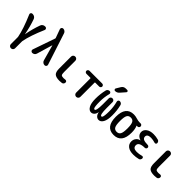

<svg xmlns="http://www.w3.org/2000/svg" viewBox="210 -2063 3581 3581"><g transform="rotate(45 2000.0 -273.0)"><path d="M192.4 -27.3Q159.2 -202.1 43.9 -468.8Q36.1 -486.3 46.9 -502.9Q57.6 -519.5 78.1 -519.5H86.9Q112.3 -519.5 134.3 -504.9Q156.2 -490.2 165 -465.8Q217.8 -318.4 248 -153.3Q248 -151.4 249 -151.4Q250 -151.4 250 -153.3Q279.3 -315.4 334 -466.8Q342.8 -491.2 363.8 -505.4Q384.8 -519.5 411.1 -519.5H419.9Q439.5 -519.5 450.7 -503.4Q461.9 -487.3 454.1 -467.8Q338.9 -202.1 305.7 -28.3Q304.7 -23.4 304.7 -10.7V165Q304.7 188.5 288.6 204.1Q272.5 219.7 249 219.7Q225.6 219.7 209.5 204.1Q193.4 188.5 193.4 165V-10.7Q193.4 -22.5 192.4 -27.3Z M590.8 0Q569.3 0 557.1 -17.1Q544.9 -34.2 551.8 -52.7L704.1 -492.2Q707 -500 704.1 -507.8L642.6 -677.7Q635.7 -696.3 647.9 -713.4Q660.2 -730.5 679.7 -730.5Q705.1 -730.5 725.6 -715.3Q746.1 -700.2 752.9 -676.8L956.1 -53.7Q962.9 -34.2 950.7 -17.1Q938.5 0 917 0H916Q890.6 0 870.6 -15.6Q850.6 -31.2 843.8 -54.7L757.8 -364.3Q757.8 -365.2 755.9 -365.2Q754.9 -365.2 754.9 -364.3L663.1 -53.7Q656.2 -29.3 636.2 -14.6Q616.2 0 590.8 0Z M1318.4 9.8Q1224.6 9.8 1188.5 -24.4Q1152.3 -58.6 1152.3 -150.4V-464.8Q1152.3 -488.3 1168.5 -503.9Q1184.6 -519.5 1208 -519.5Q1231.4 -519.5 1247.6 -503.9Q1263.7 -488.3 1263.7 -464.8V-169.9Q1263.7 -112.3 1277.3 -96.2Q1291 -80.1 1337.9 -80.1Q1359.4 -80.1 1377.9 -84Q1394.5 -86.9 1408.2 -77.6Q1421.9 -68.4 1421.9 -50.8Q1421.9 -29.3 1410.2 -13.7Q1398.4 2 1377.9 4.9Q1346.7 9.8 1318.4 9.8Z M1582 -439.5Q1565.4 -439.5 1553.2 -451.2Q1541 -462.9 1541 -478.5Q1541 -495.1 1553.7 -507.3Q1566.4 -519.5 1582 -519.5H1918Q1933.6 -519.5 1946.3 -507.8Q1959 -496.1 1959 -478.5Q1959 -462.9 1946.8 -451.2Q1934.6 -439.5 1918 -439.5H1814.5Q1806.6 -439.5 1805.7 -429.7V-55.7Q1805.7 -32.2 1789.6 -16.1Q1773.4 0 1750 0Q1726.6 0 1710.4 -16.6Q1694.3 -33.2 1694.3 -55.7V-429.7Q1694.3 -438.5 1685.5 -439.5Z M2150.4 9.8Q2097.7 9.8 2063 -50.8Q2028.3 -111.3 2028.3 -231.4Q2028.3 -357.4 2056.6 -474.6Q2061.5 -494.1 2078.6 -506.8Q2095.7 -519.5 2117.2 -519.5Q2134.8 -519.5 2145.5 -505.4Q2156.2 -491.2 2151.4 -473.6Q2123 -364.3 2123 -250Q2123 -179.7 2127.9 -139.2Q2132.8 -98.6 2141.1 -86.4Q2149.4 -74.2 2161.1 -74.2Q2200.2 -74.2 2200.2 -255.9V-410.2Q2200.2 -431.6 2214.4 -445.8Q2228.5 -460 2250 -460Q2271.5 -460 2285.6 -445.3Q2299.8 -430.7 2299.8 -410.2V-255.9Q2299.8 -74.2 2338.9 -74.2Q2350.6 -74.2 2358.9 -86.4Q2367.2 -98.6 2372.6 -139.2Q2377.9 -179.7 2377.9 -250Q2377.9 -361.3 2348.6 -473.6Q2343.8 -490.2 2354.5 -504.9Q2365.2 -519.5 2382.8 -519.5Q2404.3 -519.5 2421.4 -507.3Q2438.5 -495.1 2443.4 -474.6Q2472.7 -356.4 2471.7 -231.4Q2471.7 -111.3 2437.5 -50.8Q2403.3 9.8 2349.6 9.8Q2313.5 9.8 2286.6 -17.6Q2259.8 -44.9 2251 -94.7Q2251 -96.7 2250 -96.7Q2249 -96.7 2249 -94.7Q2240.2 -44.9 2213.4 -17.6Q2186.5 9.8 2150.4 9.8ZM2296.9 -764.6H2333Q2349.6 -764.6 2356.4 -750Q2363.3 -735.4 2351.6 -722.7L2267.6 -627Q2235.4 -589.8 2184.6 -589.8Q2168.9 -589.8 2161.1 -604.5Q2153.3 -619.1 2161.1 -632.8L2210.9 -715.8Q2240.2 -764.6 2296.9 -764.6Z M2820.8 -407.7Q2797.9 -448.2 2745.1 -448.2Q2692.4 -448.2 2669.4 -407.7Q2646.5 -367.2 2646.5 -260.3Q2646.5 -153.3 2669.4 -112.8Q2692.4 -72.3 2745.1 -72.3Q2797.9 -72.3 2820.8 -112.8Q2843.8 -153.3 2843.8 -260.3Q2843.8 -367.2 2820.8 -407.7ZM2745.1 -530.3Q2788.1 -530.3 2835.9 -515.1Q2883.8 -500 2920.9 -500H2951.2Q2967.8 -500 2979.5 -487.8Q2991.2 -475.6 2991.2 -459Q2991.2 -442.4 2979.5 -430.2Q2967.8 -418 2951.2 -418H2928.7H2926.8V-416Q2955.1 -354.5 2955.1 -259.8Q2955.1 9.8 2745.1 9.8Q2535.2 9.8 2535.2 -260.3Q2535.2 -530.3 2745.1 -530.3Z M3171.9 -273.4Q3173.8 -273.4 3173.8 -274.4Q3173.8 -275.4 3171.9 -275.4Q3070.3 -308.6 3070.3 -397.5Q3070.3 -453.1 3122.6 -491.7Q3174.8 -530.3 3265.6 -530.3Q3327.1 -530.3 3390.6 -512.7Q3408.2 -508.8 3419.4 -492.7Q3430.7 -476.6 3430.7 -458Q3430.7 -443.4 3418.9 -434.1Q3407.2 -424.8 3391.6 -428.7Q3331.1 -447.3 3278.3 -448.2Q3181.6 -448.2 3180.7 -385.7Q3180.7 -346.7 3213.9 -328.6Q3247.1 -310.5 3327.1 -309.6Q3342.8 -309.6 3354 -298.8Q3365.2 -288.1 3365.2 -272Q3365.2 -255.9 3354 -244.6Q3342.8 -233.4 3327.1 -233.4Q3174.8 -232.4 3174.8 -148.4Q3174.8 -72.3 3274.4 -72.3Q3332 -72.3 3397.5 -90.8Q3412.1 -94.7 3423.8 -85.9Q3435.5 -77.1 3435.5 -61.5Q3435.5 -43 3424.8 -26.9Q3414.1 -10.7 3396.5 -6.8Q3331.1 9.8 3265.6 9.8Q3168.9 9.8 3116.7 -30.8Q3064.5 -71.3 3064.5 -139.6Q3064.5 -189.5 3094.2 -227.5Q3124 -265.6 3171.9 -273.4Z M3818.4 9.8Q3724.6 9.8 3688.5 -24.4Q3652.3 -58.6 3652.3 -150.4V-464.8Q3652.3 -488.3 3668.5 -503.9Q3684.6 -519.5 3708 -519.5Q3731.4 -519.5 3747.6 -503.9Q3763.7 -488.3 3763.7 -464.8V-169.9Q3763.7 -112.3 3777.3 -96.2Q3791 -80.1 3837.9 -80.1Q3859.4 -80.1 3877.9 -84Q3894.5 -86.9 3908.2 -77.6Q3921.9 -68.4 3921.9 -50.8Q3921.9 -29.3 3910.2 -13.7Q3898.4 2 3877.9 4.9Q3846.7 9.8 3818.4 9.8Z"/></g></svg>

Font: Rounded Mgen+ 1mn medium
Style: Regular
Weight: 500
Designer: [Source Han Sans]
Ryoko NISHIZUKA  (kana & ideographs); Paul D. Hunt (Latin, Greek & Cyrillic); Wenlong ZHANG  (bopomofo
Version: Version 1.059.20150602